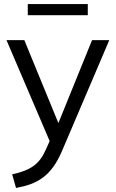

<svg xmlns="http://www.w3.org/2000/svg" viewBox="-20 -700 571 947"><path d="M40 160 59 227C164 208 233 170 287 42L519 -502H434L268 -93L100 -502H12L225 -4L207 36C175 109 134 139 40 160ZM117 -625H413V-680H117Z"/></svg>

Font: Poppy and Pepper
Style: Regular
Weight: 400
Designer: Thy Ha
Foundry: Thy Ha
Version: Version 0.001;Glyphs 3.2 (3227)